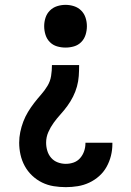

<svg xmlns="http://www.w3.org/2000/svg" viewBox="-20 -548 540 791"><path d="M250 -352Q232 -352 215 -357Q198 -362 185.5 -374.5Q173 -387 167.5 -404.5Q162 -422 162 -440Q162 -458 167.5 -475Q173 -492 185.5 -504.5Q198 -517 215 -522.5Q232 -528 250 -528Q268 -528 285 -522.5Q302 -517 314.5 -504.5Q327 -492 332.5 -475Q338 -458 338 -440Q338 -422 332.5 -404.5Q327 -387 314.5 -374.5Q302 -362 285 -357Q268 -352 250 -352ZM251 223Q226 223 201 219Q176 215 153.5 204Q131 193 112.5 175.5Q94 158 82 136Q70 114 64.5 89.5Q59 65 59 40Q59 18 63.5 -4Q68 -26 76 -47Q84 -68 95.5 -87Q107 -106 120.5 -123.5Q134 -141 149 -158Q164 -175 175.5 -194Q187 -213 190.5 -235Q194 -257 194 -280H306Q306 -257 304.5 -235Q303 -213 297 -191.5Q291 -170 281 -150Q271 -130 257.5 -111.5Q244 -93 229 -76.5Q214 -60 201 -42Q188 -24 179 -3.5Q170 17 170 40Q170 57 175 73.5Q180 90 191 102.5Q202 115 218 121Q234 127 251 127Q268 127 283.5 121.5Q299 116 310 103.5Q321 91 326.5 75Q332 59 332 43V40H443V45Q443 70 437 94Q431 118 419 139.5Q407 161 388.5 177.5Q370 194 347.5 204.5Q325 215 300.5 219Q276 223 251 223Z"/></svg>

Font: Iosevka Curly
Style: Bold
Weight: 700
Monospace: yes
Designer: Belleve Invis
Foundry: Belleve Invis
Version: Version 22.1.2; ttfautohint (v1.8.4)